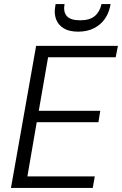

<svg xmlns="http://www.w3.org/2000/svg" viewBox="-20 -926 601 946"><path d="M34 0 158 -700H561L550 -644H217L171 -380H474L465 -324H161L115 -57H447L437 0ZM365 -770Q320 -770 293 -787Q266 -804 256 -832Q246 -860 252 -893L254 -906H298Q291 -868 309 -847Q327 -826 375 -826Q422 -826 447 -847Q472 -868 480 -906H525L522 -892Q515 -859 495.5 -831.5Q476 -804 443 -787Q410 -770 365 -770Z"/></svg>

Font: DM Sans Light
Style: Italic
Weight: 300
Italic angle: -10°
Designer: Colophon Foundry, Jonny Pinhorn
Foundry: Colophon Foundry
Version: Version 4.004;gftools[0.9.30]